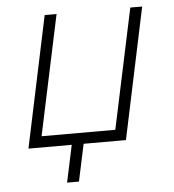

<svg xmlns="http://www.w3.org/2000/svg" viewBox="-50 -577 700 773"><g transform="rotate(-5 300.0 -190.0)"><path d="M190 150 222 0H47L159 -530H207L104 -45H402L505 -530H553L441 0H270L238 150Z"/></g></svg>

Font: Geist Mono ExtraLight
Style: Italic
Weight: 200
Italic angle: -12°
Monospace: yes
Designer: Basement.studio, Andrés Briganti, Mateo Zaragoza
Foundry: Basement.studio, Vercel, Andrés Briganti, Guido Ferreyra, Mateo Zaragoza
Version: Version 1.500; ttfautohint (v1.8.4.7-5d5b)